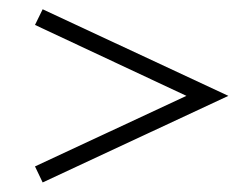

<svg xmlns="http://www.w3.org/2000/svg" viewBox="-20 -489 527 406"><path d="M70.2 -103.2 54 -137.1 374.2 -286.3 54 -436.3 70.2 -469.4 462.9 -286.3Z"/></svg>

Font: Playfair
Style: Bold
Weight: 700
Designer: Claus Eggers Sørensen
Foundry: Claus Eggers Sørensen
Version: Version 2.001;gftools[0.9.30]